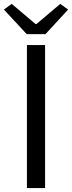

<svg xmlns="http://www.w3.org/2000/svg" viewBox="-38 -964 369 984"><path d="M100 0H193V-733H100ZM99 -789H195L311 -915L271 -944L149 -841H144L22 -944L-18 -915Z"/></svg>

Font: Noto Sans T Chinese Regular
Style: Regular
Weight: 400
Designer: Ryoko NISHIZUKA (kana & ideographs); Paul D. Hunt (Latin, Greek & Cyrillic); Wenlong ZHANG (bopomofo); Sandoll Communica
Foundry: Adobe Systems Incorporated
Version: Version 1.000;PS 1;hotconv 1.0.78;makeotf.lib2.5.61930